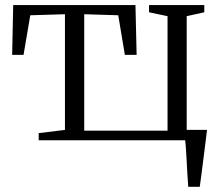

<svg xmlns="http://www.w3.org/2000/svg" viewBox="-20 -542 850 742"><path d="M129.5 0V-27.5L231 -40V-487L97 -483L71 -330H27L31 -522.5H503.5L508 -330H462.5L437 -483L305.5 -487V-37H627.5V-479.5L556 -494.5V-522.5H769.5V-494.5L701.5 -479.5V0ZM707.5 180Q705.5 156.5 704.2 131.5Q703 106.5 701.5 82.2Q700 58 698.8 36.5Q697.5 15 695.5 -1L657.5 -40H780Q777.5 -19 774.8 3Q772 25 769.2 47.5Q766.5 70 763.5 92.5Q760.5 115 757.8 137Q755 159 752 180Z"/></svg>

Font: Merriweather 96pt Light
Style: Regular
Weight: 300
Version: Version 2.100